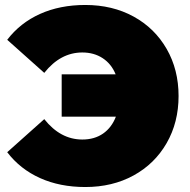

<svg xmlns="http://www.w3.org/2000/svg" viewBox="-20 -736 763 772"><path d="M698 -350Q698 -244 650 -160.5Q602 -77 517 -30.5Q432 16 323 16Q221 16 141 -20Q61 -56 9 -124L158 -257Q223 -175 311 -175Q360 -175 394.5 -199Q429 -223 446 -267H228V-437H445Q428 -479 393 -502Q358 -525 311 -525Q223 -525 158 -443L9 -576Q61 -644 141 -680Q221 -716 323 -716Q432 -716 517 -669.5Q602 -623 650 -539.5Q698 -456 698 -350Z"/></svg>

Font: Montserrat Alternates Black
Style: Regular
Weight: 900
Designer: Julieta Ulanovsky
Foundry: Julieta Ulanovsky
Version: Version 7.200